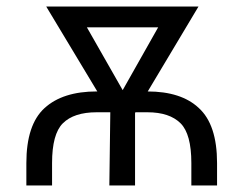

<svg xmlns="http://www.w3.org/2000/svg" viewBox="-20 -568 748 590"><path d="M117 -236Q173 -287 277 -287H279L122 -548H590L434 -287H433Q537 -287 591 -236Q647 -185 647 -67V2H568V-67Q568 -156 535 -189Q501 -223 433 -223H396L395 -220V2H316L319 -227V-223H277Q207 -223 173 -189Q140 -156 140 -67V2H61V-67Q61 -185 117 -236ZM247 -484 357 -291 466 -484Z"/></svg>

Font: Sinter Normal
Style: Regular
Weight: 350
Foundry: Adobe & rsms
Version: Version 1.000